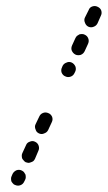

<svg xmlns="http://www.w3.org/2000/svg" viewBox="-20 -583 351 626"><path d="M17 8Q19 12 22 15Q25 19 29 20Q38 24 46 21Q55 18 59 9L62 3Q64 -1 64 -5Q64 -10 63 -14Q61 -18 58 -22Q55 -25 51 -27Q43 -31 34 -28Q25 -24 21 -16L18 -9Q16 -5 16 -1Q16 4 17 8ZM52 -67Q54 -63 57 -60Q60 -56 64 -54Q68 -53 72 -52Q77 -52 81 -54Q85 -55 89 -58Q92 -61 94 -65L105 -91Q109 -99 106 -108Q103 -117 94 -121Q86 -125 77 -121Q68 -118 65 -110L53 -84Q51 -80 51 -76Q51 -71 52 -67ZM96 -161Q97 -157 100 -153Q103 -150 107 -148Q116 -144 124 -148Q133 -151 137 -159L149 -185Q153 -193 150 -202Q146 -211 138 -214Q129 -218 121 -215Q112 -212 108 -203L96 -178Q94 -174 94 -170Q94 -165 96 -161ZM193 -334Q201 -330 210 -333Q219 -336 223 -345L225 -349Q229 -357 226 -366Q222 -375 214 -379Q205 -383 197 -379Q188 -376 184 -368L182 -363Q178 -355 181 -346Q185 -337 193 -334ZM226 -405Q230 -403 235 -403Q239 -403 243 -404Q248 -406 251 -409Q254 -412 256 -416L267 -440Q271 -449 268 -457Q265 -466 256 -470Q252 -472 248 -472Q243 -472 239 -471Q235 -469 231 -466Q228 -463 226 -459L215 -435Q211 -426 214 -418Q218 -409 226 -405ZM268 -496Q277 -492 286 -496Q294 -499 298 -507L309 -532Q313 -540 310 -549Q307 -557 298 -561Q290 -565 281 -562Q272 -559 269 -550L257 -526Q253 -518 257 -509Q260 -500 268 -496Z"/></svg>

Font: FRB American Cursive Guidelines Arrows Dashed Extrabold
Style: Bold Italic
Weight: 800
Italic angle: -25°
Version: Version 2.0;Modular Font Editor K font №1